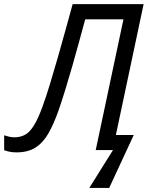

<svg xmlns="http://www.w3.org/2000/svg" viewBox="-54 -734 728 939"><path d="M382.8 185.1 498.5 0H414.1L549.8 -639.6H362.8Q349.6 -591.3 333.5 -532.2Q317.4 -473.1 299.8 -411.4Q282.2 -349.6 264.6 -292.7Q247.1 -235.8 231.4 -191.4Q209 -127.9 183.3 -82.5Q157.7 -37.1 120.6 -12.9Q83.5 11.2 26.4 11.2Q6.8 11.2 -8.5 7.8Q-23.9 4.4 -33.7 0.5V-72.3Q-23.9 -68.8 -10.5 -65.7Q2.9 -62.5 16.6 -62.5Q46.4 -62.5 69.3 -75.4Q92.3 -88.4 112.5 -121.3Q132.8 -154.3 154.3 -213.9Q171.4 -260.7 190.4 -323Q209.5 -385.3 229 -453.9Q248.5 -522.5 267.1 -589.6Q285.6 -656.7 301.3 -713.9H648.4L512.7 -73.7H600.1L480 185.1Z"/></svg>

Font: Open Sans
Style: Italic
Weight: 400
Italic angle: -12°
Designer: Monotype Design Team
Foundry: Monotype Imaging Inc.
Version: Version 3.000; ttfautohint (v1.8.4)